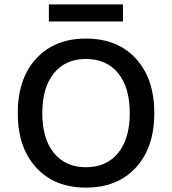

<svg xmlns="http://www.w3.org/2000/svg" viewBox="-20 -846 785 876"><path d="M541 -826V-748H203V-826ZM372 -670Q516 -670 600 -578.5Q684 -487 684 -330Q684 -173 600 -81.5Q516 10 372 10Q229 10 145 -81.5Q61 -173 61 -330Q61 -487 145 -578.5Q229 -670 372 -670ZM372 -577Q279 -577 226 -512Q173 -447 173 -330Q173 -213 226 -148Q279 -83 372 -83Q466 -83 519 -148Q572 -213 572 -330Q572 -447 519 -512Q466 -577 372 -577Z"/></svg>

Font: Elaine Sans Medium
Style: Regular
Weight: 500
Designer: Wei Huang
Foundry: Wei Huang
Version: Version 2.001;December 24, 2019;FontCreator 12.0.0.2547 64-b